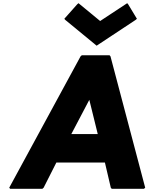

<svg xmlns="http://www.w3.org/2000/svg" viewBox="-20 -1179 970 1206"><path d="M832 -1054 840 -1061 785 -1152 779 -1159 609 -1047 473 -1159 465 -1152 384 -1061 390 -1054 587 -892ZM674 -825 668 -832H494L486 -825L38 0L44 7H246L254 0L334 -158H639L676 0L682 7H884L892 0ZM594 -337H428L541 -552Z"/></svg>

Font: Hussar Woodtype
Style: BlkObl
Weight: 900
Foundry: Cannot Into Space Fonts
Version: Version 1.07